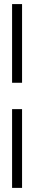

<svg xmlns="http://www.w3.org/2000/svg" viewBox="-20 -728 167 939"><path d="M87.9 -323.2H39.1V-708H87.9ZM87.9 190.9H39.1V-194.3H87.9Z"/></svg>

Font: BabelStone Englisc
Style: Regular
Weight: 400
Designer: Andrew West
Foundry: BabelStone
Version: Version 1.000 June 24, 2023